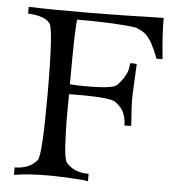

<svg xmlns="http://www.w3.org/2000/svg" viewBox="-51 -743 706 791"><g transform="rotate(5 302.0 -347.0)"><path d="M604 -526H579Q572 -545 565 -560.5Q558 -576 552.5 -586.5Q547 -597 539.5 -606.5Q532 -616 528 -620.5Q524 -625 516 -630Q508 -635 505.5 -636.5Q503 -638 494.5 -641.5Q486 -645 485 -646Q410 -658 240 -658Q233 -630 233 -390Q280 -386 347.5 -388.5Q415 -391 428 -405Q447 -425 457 -443Q467 -461 469 -470.5Q471 -480 473 -498Q494 -499 500 -497L494 -373Q493 -344 495 -311Q497 -278 498.5 -260Q500 -242 499 -241L472 -240Q472 -242 470.5 -255.5Q469 -269 467.5 -275Q466 -281 461.5 -292Q457 -303 448.5 -313Q440 -323 427 -333Q405 -352 233 -349Q233 -347 233 -327Q233 -307 232.5 -286Q232 -265 232.5 -235Q233 -205 234 -179.5Q235 -154 236.5 -129.5Q238 -105 241.5 -88.5Q245 -72 249 -67Q281 -29 342 -29V2Q334 -2 271 -5Q208 -8 186 -8Q89 -8 36 2V-29Q96 -29 128 -67Q145 -86 145 -337Q145 -609 127 -633Q105 -662 36 -665V-693Q243 -686 594 -696Q593 -643 604 -526Z"/></g></svg>

Font: GFS Artemisia
Style: Regular
Weight: 400
Designer: Takis Katsoulidis and George D. Matthiopoulos
Foundry: Takis Katsoulidis and George D. Matthiopoulos
Version: Version 1.0